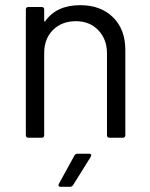

<svg xmlns="http://www.w3.org/2000/svg" viewBox="-20 -533 579 743"><path d="M465 -340V-10Q465 0 455 0H404Q394 0 394 -10V-326Q394 -381 360.5 -416Q327 -451 274 -451Q219 -451 185 -417Q151 -383 151 -328V-10Q151 0 141 0H90Q80 0 80 -10V-496Q80 -506 90 -506H141Q151 -506 151 -496V-453Q151 -451 152.5 -450Q154 -449 155 -451Q199 -513 290 -513Q370 -513 417.5 -466Q465 -419 465 -340ZM208 178 268 69Q271 62 280 62H325Q331 62 332.5 65.5Q334 69 331 74L263 183Q258 190 251 190H215Q209 190 207 186.5Q205 183 208 178Z"/></svg>

Font: Barlow
Style: Regular
Weight: 400
Designer: Jeremy Tribby
Foundry: Tribby Type
Version: Version 1.408;December 10, 2018;FontCreator 11.5.0.2430 64-b